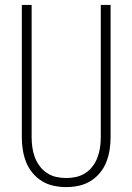

<svg xmlns="http://www.w3.org/2000/svg" viewBox="-20 -755 540 783"><path d="M250 8Q224 8 198.5 2.5Q173 -3 151 -16.5Q129 -30 112.5 -50Q96 -70 86.5 -94Q77 -118 73 -143.5Q69 -169 69 -195V-735H109V-195Q109 -174 112 -153.5Q115 -133 122 -114Q129 -95 141.5 -78Q154 -61 171.5 -49.5Q189 -38 209 -33.5Q229 -29 250 -29Q271 -29 291 -33.5Q311 -38 328.5 -49.5Q346 -61 358.5 -78Q371 -95 378 -114Q385 -133 388 -153.5Q391 -174 391 -195V-735H431V-195Q431 -169 427 -143.5Q423 -118 413.5 -94Q404 -70 387.5 -50Q371 -30 349 -16.5Q327 -3 301.5 2.5Q276 8 250 8Z"/></svg>

Font: iosevka_custom_sans_ss08 XLt
Style: Regular
Weight: 200
Designer: Belleve Invis
Foundry: Belleve Invis
Version: Version 10.3.0; ttfautohint (v1.8.3)